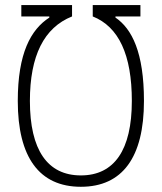

<svg xmlns="http://www.w3.org/2000/svg" viewBox="-20 -713 626 743"><path d="M62.5 -693.4V-649.4H170.9V-645C99.1 -598.6 48.8 -506.8 48.8 -322.3C48.8 -104 132.3 9.8 293 9.8C453.6 9.8 537.1 -104 537.1 -322.3C537.1 -509.8 490.7 -601.6 426.8 -645V-649.4H523.4V-693.4H338.9V-649.4C439.5 -609.4 490.2 -501 490.2 -322.3C490.2 -132.8 422.4 -34.2 293 -34.2C163.6 -34.2 95.7 -132.8 95.7 -322.3C95.7 -497.6 150.4 -606 258.8 -649.4V-693.4Z"/></svg>

Font: Cascadia Code PL ExtraLight
Style: Regular
Weight: 200
Monospace: yes
Designer: Aaron Bell
Foundry: Saja Typeworks
Version: Version 2404.023